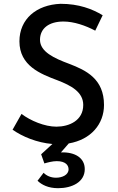

<svg xmlns="http://www.w3.org/2000/svg" viewBox="-20 -749 622 1008"><path d="M209 158 177 200C199 221 233 239 285 239C358 239 425 207 425 139C425 80 374 49 302 51H300L341 4C458 -16 526 -98 526 -198C526 -335 432 -380 343 -414C265 -443 190 -477 190 -540C190 -600 237 -636 313 -636C368 -636 429 -615 480 -588L519 -669C464 -702 394 -729 298 -729C171 -724 82 -649 82 -532C82 -404 192 -361 283 -327C353 -300 417 -266 417 -198C417 -116 343 -84 276 -84C215 -84 140 -115 93 -151L46 -68C99 -31 174 0 255 7L196 61L213 109C230 104 256 97 278 97C325 97 340 119 340 140C340 169 307 184 274 184C246 184 223 173 209 158Z"/></svg>

Font: Reem Kufi
Style: Regular
Weight: 400
Designer: Khaled Hosny
Version: Version 0.007